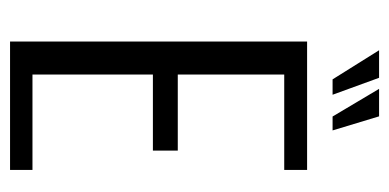

<svg xmlns="http://www.w3.org/2000/svg" viewBox="-216 -558 774 382"><g transform="rotate(90 171.0 -367.0)"><path d="M62.7 0V-591H318.1V-545.5H128.3V-333.7H279.6V-284.2H128.3V-44.6H318.1V0ZM239.5 -641.7H211.8L156.8 -734.2H211.5ZM168.5 -641.7H137.9L80 -734.2H134.8Z"/></g></svg>

Font: Alumni Sans SC Thin
Style: Regular
Weight: 100
Designer: Robert E. Leuschke
Foundry: Robert E. Leuschke
Version: Version 1.018